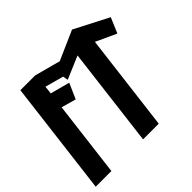

<svg xmlns="http://www.w3.org/2000/svg" viewBox="-211 -1132 1359 1359"><g transform="rotate(-45 468.5 -452.5)"><path d="M734 -729 888 -658 937 -773 681 -905 461 -808 267 -860H119L13 0H170L240 -568L350 -537L401 -653L255 -692L262 -752L401 -714L408 -675L579 -748L487 0H644Z"/></g></svg>

Font: Ny Stormning
Style: SvKr
Weight: 900
Designer: Robert Jablonski, Mew Too
Foundry: Cannot Into Space Fonts
Version: Version 0.90